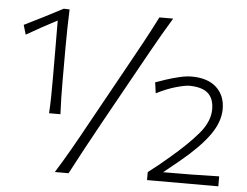

<svg xmlns="http://www.w3.org/2000/svg" viewBox="-52 -798 1111 862"><g transform="rotate(5 504.0 -367.0)"><path d="M176.3 -260.7Q178.7 -299.3 179.2 -334.5Q179.7 -369.6 179.7 -412.1Q179.7 -479 179.4 -545.9Q179.2 -612.8 178.7 -678.7Q113.8 -645 41 -603L28.3 -646Q72.8 -667.5 115.5 -689.5Q158.2 -711.4 201.2 -733.9L227.5 -732.9Q226.1 -694.3 225.1 -653.1Q224.1 -611.8 224.1 -568.8V-412.1Q224.1 -369.6 224.9 -334.5Q225.6 -299.3 227.5 -260.7ZM225.1 0Q260.3 -56.6 291.3 -110.8Q322.3 -165 360.8 -235.4L502 -490.2Q542.5 -563 572.5 -618.2Q602.5 -673.3 632.3 -732.4H694.3Q669.9 -691.9 648.4 -655Q627 -618.2 605 -578.6Q583 -539.1 555.7 -490.2L414.1 -235.4Q375.5 -165 345.9 -110.8Q316.4 -56.6 287.1 0ZM640.6 0V-36.1Q685.5 -69.8 731.9 -109.9Q812 -177.7 858.2 -232.4Q904.3 -287.1 904.3 -342.3Q904.3 -390.1 877.4 -414.1Q850.6 -438 793 -438.5Q774.9 -438.5 734.4 -427.2Q693.8 -416 645.5 -391.6L638.7 -440.4Q658.2 -447.8 686.8 -457Q715.3 -466.3 745.6 -473.4Q775.9 -480.5 799.8 -480.5Q872.6 -480.5 911.9 -444.3Q951.2 -408.2 951.2 -347.2Q951.2 -288.6 908 -228.5Q864.7 -168.5 780.3 -99.1L709.5 -41.5Q773.4 -41.5 836.7 -42.2Q899.9 -43 961.9 -44.9V0Z"/></g></svg>

Font: Pinar-DS3-FD Light
Style: Regular
Weight: 300
Designer: Amin Abedi
Version: Version 3.000